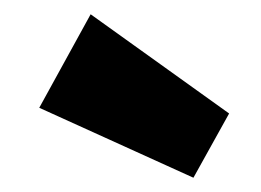

<svg xmlns="http://www.w3.org/2000/svg" viewBox="-20 -864 366 269"><path d="M107 -844 301 -705 251 -615 35 -713Z"/></svg>

Font: Fira Sans Extra Condensed Black
Style: Regular
Weight: 900
Width: 1
Designer: Carrois Corporate & Edenspiekermann AG
Foundry: Carrois Corporate GbR & Edenspiekermann AG
Version: Version 4.203